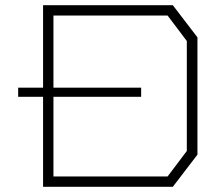

<svg xmlns="http://www.w3.org/2000/svg" viewBox="-20 -720 821 740"><path d="M741 -576V-124L646 0H146V-347H50V-382H146V-700H646ZM700 -562 626 -660H186V-382H524V-347H186V-40H626L700 -138Z"/></svg>

Font: Turret Road Light
Style: Regular
Weight: 300
Designer: Noponies
Foundry: Noponies
Version: Version 1.001; ttfautohint (v1.8)